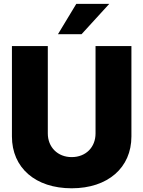

<svg xmlns="http://www.w3.org/2000/svg" viewBox="-20 -967 745 998"><path d="M352.5 11.7C540.5 11.7 663.1 -95.2 663.1 -257.8V-727.5H476.6V-273.4C476.6 -201.7 426.3 -150.4 352.5 -150.4C279.8 -150.4 228.5 -202.1 228.5 -273.4V-727.5H42V-257.8C42 -94.7 164.1 11.7 352.5 11.7ZM281.2 -789.1H403.8L547.9 -946.8H376.5Z"/></svg>

Font: Raveo Display Display ExtraBold
Style: Regular
Weight: 800
Designer: Jakub Foglar, Rasmus Andersson (Inter)
Foundry: Jakubfoglar.com
Version: Version 1.100;Glyphs 3.2.3 (3260)